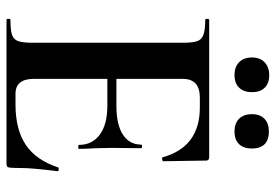

<svg xmlns="http://www.w3.org/2000/svg" viewBox="-149 -701 850 592"><g transform="rotate(90 276.0 -405.0)"><path d="M223.1 -85Q223.1 -27.8 269 -27.8H301.8Q379.9 -27.8 427 -59.8Q474.1 -91.8 496.1 -159.2Q496.1 -161.1 502 -161.1Q507.8 -161.1 507.8 -157.2Q498 -79.1 498 -43.2Q498 -7.3 495.1 -3.7Q492.2 0 482.9 0H41Q38.1 0 38.1 -6.1Q38.1 -12.2 41 -12.2Q73.2 -12.2 87.6 -17.1Q102.1 -22 106.9 -36.4Q111.8 -50.8 111.8 -81.1V-543.9Q111.8 -573.7 106.9 -587.9Q102.1 -602.1 86.9 -607.4Q71.8 -612.8 41 -612.8Q38.1 -612.8 38.1 -618.9Q38.1 -625 41 -625H464.8Q474.6 -625 475.1 -616.2L477.1 -482.9Q477.1 -481 471.4 -480Q465.8 -479 464.8 -481.9Q433.1 -596.2 311 -596.2H280.8Q223.1 -596.2 223.1 -543V-338.9H306.2Q364.3 -338.9 395 -358.9Q425.8 -378.9 425.8 -415Q425.8 -418 431.4 -418Q437 -418 437 -415L436 -325.2L437 -276.9Q439 -242.7 439 -223.1Q439 -221.2 432.9 -221.2Q426.8 -221.2 426.8 -223.1Q426.8 -264.2 395.3 -287.6Q363.8 -311 305.2 -311H223.1ZM385.7 -809.1Q437.5 -808.6 438 -756.8Q438 -731.4 424.6 -717.3Q411.1 -703.1 385.5 -703.1Q359.9 -703.1 345.9 -717.5Q332 -731.9 332 -756.8Q332 -781.7 346.2 -795.4Q360.4 -809.1 385.7 -809.1ZM171.6 -717.5Q157.2 -731.9 157.2 -756.8Q157.2 -781.7 172.1 -795.9Q187 -810.1 211.9 -810.1Q236.8 -810.1 250.5 -796.1Q264.2 -782.2 264.2 -757.1Q264.2 -731.9 250.5 -717.5Q236.8 -703.1 211.4 -703.1Q186 -703.1 171.6 -717.5Z"/></g></svg>

Font: Cormorant-Bold
Style: Bold
Weight: 700
Designer: Christian Thalmann (Catharsis Fonts)
Version: Version 3.000